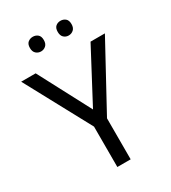

<svg xmlns="http://www.w3.org/2000/svg" viewBox="-216 -1016 999 1124"><g transform="rotate(-30 283.0 -454.0)"><path d="M283 -363 469 -714H566L328 -277V0H238V-273L0 -714H98ZM143 -859Q143 -885 157 -896.5Q171 -908 190 -908Q209 -908 223 -896.5Q237 -885 237 -859Q237 -834 223 -821.5Q209 -809 190 -809Q171 -809 157 -821.5Q143 -834 143 -859ZM331 -859Q331 -885 344.5 -896.5Q358 -908 377 -908Q396 -908 410 -896.5Q424 -885 424 -859Q424 -834 410 -821.5Q396 -809 377 -809Q358 -809 344.5 -821.5Q331 -834 331 -859Z"/></g></svg>

Font: Noto Sans Lao UI
Style: Regular
Weight: 400
Designer: Monotype Design Team
Foundry: Monotype Imaging Inc.
Version: Version 2.000